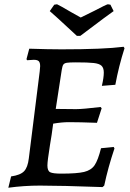

<svg xmlns="http://www.w3.org/2000/svg" viewBox="-20 -869 611 899"><path d="M267 -56Q341 -56 374 -64Q407 -72 423 -95.5Q439 -119 453 -175L512 -181L516 -174Q486 -85 468 0L460 7Q264 0 167 0Q93 0 19 10L32 -43Q75 -49 92.5 -67Q110 -85 115 -128L166 -535Q168 -553 168 -559Q168 -576 161.5 -582.5Q155 -589 138 -589L107 -587L104 -592L117 -641Q207 -638 268 -638Q466 -638 559 -650L563 -643Q536 -559 520 -472L457 -467Q466 -506 466 -529Q466 -551 455.5 -561Q445 -571 419 -574Q393 -577 335 -577Q304 -577 292.5 -575Q281 -573 276.5 -566.5Q272 -560 269 -541L241 -359L336 -358Q367 -358 451 -368L456 -362L434 -294Q351 -297 303 -297Q269 -297 229 -290Q222 -235 214 -190Q202 -115 202 -94Q202 -69 215 -62.5Q228 -56 267 -56ZM356 -701H340Q227 -806 213 -817L234 -847L247 -849Q257 -845 315 -811L358 -787L421 -818Q478 -848 485 -849L497 -847L512 -817Q495 -806 356 -701Z"/></svg>

Font: Alegreya Medium
Style: Italic
Weight: 500
Italic angle: -7°
Designer: Juan Pablo del Peral
Foundry: Huerta Tipografica
Version: Version 2.008; ttfautohint (v1.8)